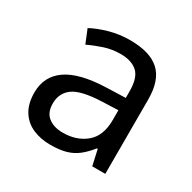

<svg xmlns="http://www.w3.org/2000/svg" viewBox="-128 -675 818 816"><g transform="rotate(30 280.5 -267.5)"><path d="M288 -545Q386 -545 433 -502Q480 -459 480 -365V0H416L399 -76H395Q372 -47 347.5 -27.5Q323 -8 291.5 1Q260 10 215 10Q167 10 128.5 -7Q90 -24 68 -59.5Q46 -95 46 -149Q46 -229 109 -272.5Q172 -316 303 -320L394 -323V-355Q394 -422 365 -448Q336 -474 283 -474Q241 -474 203 -461.5Q165 -449 132 -433L105 -499Q140 -518 188 -531.5Q236 -545 288 -545ZM314 -259Q214 -255 175.5 -227Q137 -199 137 -148Q137 -103 164.5 -82Q192 -61 235 -61Q303 -61 348 -98.5Q393 -136 393 -214V-262Z"/></g></svg>

Font: umalayalam05
Style: Book
Weight: 400
Designer: Jelle Bosma - Monotype Design Team
Foundry: Monotype Imaging Inc.
Version: Version 2.003